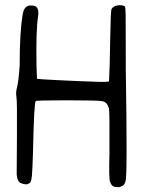

<svg xmlns="http://www.w3.org/2000/svg" viewBox="-20 -687 588 758"><path d="M445.3 -666Q461.9 -668 472.7 -662.1Q475.6 -660.2 476.1 -626.5Q476.6 -592.8 476.6 -412.1Q483.4 11.7 475.6 27.3Q472.7 42 462.4 47.4Q452.1 52.7 445.3 51.8Q433.6 51.8 426.8 48.3Q419.9 44.9 414.6 31.2Q409.2 17.6 412.1 -82Q413.1 -247.1 410.2 -260.7H409.2Q403.3 -284.2 383.3 -287.6Q363.3 -291 247.1 -291Q125 -291 121.1 -288.1Q114.3 -280.3 110.4 -91.8Q108.4 -17.6 106 6.8Q103.5 31.2 97.7 35.2Q87.9 42 79.1 40.5Q70.3 39.1 60.5 35.2Q51.8 30.3 47.9 14.6L45.9 1L46.9 -149.4Q47.9 -287.1 44.9 -304.7Q42 -321.3 45.9 -335.9Q53.7 -365.2 57.6 -428.7Q57.6 -564.5 70.3 -633.8Q77.1 -668.9 106.4 -665Q118.2 -665 124 -659.2Q134.8 -648.4 129.9 -619.1Q122.1 -569.3 124 -430.7L126 -376L146.5 -374Q189.5 -371.1 292 -366.7Q394.5 -362.3 400.4 -364.3L410.2 -365.2L411.1 -382.8Q413.1 -407.2 415 -531.2Q417 -641.6 419.9 -650.4Q426.8 -663.1 445.3 -666Z"/></svg>

Font: JasonHandwriting4
Style: Regular
Weight: 400
Version: Version 1.01.21